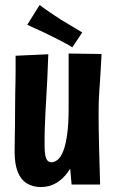

<svg xmlns="http://www.w3.org/2000/svg" viewBox="-20 -745 462 775"><path d="M145 10Q112 10 88 -5Q64 -20 51.5 -51.5Q39 -83 39 -132Q39 -153 39.5 -181Q40 -209 40.5 -243.5Q41 -278 41 -317Q41 -344 41.5 -367.5Q42 -391 42.5 -414.5Q43 -438 43 -463.5Q43 -489 43 -520L175 -526Q174 -501 173 -477.5Q172 -454 171 -428.5Q170 -403 168 -372.5Q166 -342 164 -301Q163 -279 162 -258.5Q161 -238 160.5 -220Q160 -202 160 -185.5Q160 -169 160 -155Q160 -132 163 -117.5Q166 -103 172 -96.5Q178 -90 188 -90Q200 -90 212.5 -100Q225 -110 235 -134.5Q245 -159 251 -201.5Q257 -244 257 -309L316 -311Q315 -257 308 -208.5Q301 -160 288 -120Q275 -80 254.5 -51Q234 -22 206.5 -6Q179 10 145 10ZM269 0 259 -112Q258 -165 257.5 -213.5Q257 -262 257 -309Q257 -339 257 -372Q257 -405 257 -436Q257 -467 257 -491.5Q257 -516 257 -529L390 -527Q388 -491 386.5 -464Q385 -437 383.5 -415.5Q382 -394 380.5 -373Q379 -352 378.5 -330.5Q378 -309 378 -282Q378 -257 378.5 -221.5Q379 -186 380 -147.5Q381 -109 382 -76Q383 -43 383.5 -22Q384 -1 384 0ZM272 -554Q258 -563 243.5 -570.5Q229 -578 215 -585.5Q201 -593 186 -600Q171 -608 155.5 -615Q140 -622 123.5 -629.5Q107 -637 90 -645L140 -725Q161 -709 183 -694Q205 -679 227 -665Q249 -652 270.5 -639Q292 -626 312 -614Z"/></svg>

Font: Truculenta Black
Style: Regular
Weight: 900
Version: Version 1.002